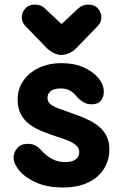

<svg xmlns="http://www.w3.org/2000/svg" viewBox="-20 -811 544 849"><path d="M258 18Q190.8 18 142 -3.1Q93.2 -24.2 66.9 -55.1Q40.5 -86 40 -113.8Q39.8 -136.2 55.9 -155.6Q72 -175 103 -175Q125.5 -175 139.8 -165.8Q154 -156.5 160.2 -148.5Q185 -121.2 211 -107.8Q237 -94.2 268 -94.2Q300.8 -94.2 315.6 -107Q330.5 -119.8 330.5 -138.5Q330.5 -154.5 318.9 -166.1Q307.2 -177.8 285 -187.4Q262.8 -197 230.8 -207Q197.5 -218 166.4 -230.5Q135.2 -243 110.8 -261.2Q86.2 -279.5 72.1 -306Q58 -332.5 58 -371.2Q58 -417 82.6 -453.2Q107.2 -489.5 151.1 -510.6Q195 -531.8 252.2 -531.8Q307.5 -531.8 349.4 -513.2Q391.2 -494.8 415 -466.2Q438.8 -437.8 439 -405.8Q439.2 -382.2 426.1 -366Q413 -349.8 385.5 -349.8Q363.2 -349.8 347.8 -359.9Q332.2 -370 322.8 -380Q315.8 -388.8 306.5 -397.9Q297.2 -407 283.4 -413.4Q269.5 -419.8 247.5 -419.8Q217.8 -419.8 203.9 -407.9Q190 -396 190 -379Q190 -361 203.4 -350.1Q216.8 -339.2 244.1 -329.5Q271.5 -319.8 313.8 -304.5Q348.8 -292.5 376.4 -278.2Q404 -264 423.5 -246Q443 -228 453.2 -204.9Q463.5 -181.8 463.5 -150.8Q463.5 -102.5 439.4 -64Q415.2 -25.5 369.2 -3.8Q323.2 18 258 18ZM135.5 -790.8Q147 -790.8 158.6 -786.5Q170.2 -782.2 179.5 -772.8L299 -660.8H205.5L325 -772.8Q335 -782.2 346.2 -786.5Q357.5 -790.8 369 -790.8Q399 -790.8 413.6 -772.8Q428.2 -754.8 428.2 -733.5Q428.2 -722.2 423.8 -712.6Q419.2 -703 411.2 -695L316.8 -597.5Q302.5 -583 285 -575.5Q267.5 -568 252.2 -568Q237 -568 219.9 -575.5Q202.8 -583 187.8 -597.5L93.2 -695Q85.5 -703 80.9 -712.6Q76.2 -722.2 76.2 -733.5Q76.2 -754.8 91.2 -772.8Q106.2 -790.8 135.5 -790.8Z"/></svg>

Font: National Park
Style: Regular
Weight: 400
Designer: Andrea Herstowski, Ben Hoepner
Version: Version 1.009